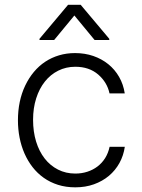

<svg xmlns="http://www.w3.org/2000/svg" viewBox="-20 -776 596 807"><path d="M55.4 -270.2Q55.4 -351.9 85.9 -416.2Q101.2 -448.2 122.3 -473.5Q143.5 -498.9 170.1 -516.5Q196.7 -534.1 228.3 -543.5Q259.9 -552.9 295.5 -552.9Q336.6 -552.9 372.2 -540.7Q407.7 -528.4 435.2 -506.2Q462.7 -484 480.6 -452.8Q498.6 -421.5 504.3 -383.5H440.3Q430.4 -430 392.8 -462.7Q354.8 -495.4 296.5 -495.4Q257.5 -495.4 224.8 -479Q192.1 -462.7 168.7 -433.2Q145.2 -403.8 132.1 -362.7Q119 -321.7 119 -272.4Q119 -222.7 131.7 -181.1Q144.5 -139.6 167.8 -109.7Q191.1 -79.9 223.9 -63.2Q256.7 -46.5 296.5 -46.5Q323.5 -46.5 347.1 -54.2Q370.7 -61.8 389.7 -76.2Q408.7 -90.6 421.9 -111.5Q435 -132.5 440.7 -159.1H504.6Q499.3 -122.2 482.1 -90.9Q464.8 -59.7 437.7 -36.9Q410.5 -14.2 374.8 -1.4Q339.1 11.4 296.5 11.4Q257.1 11.4 223.9 0.9Q190.7 -9.6 163.9 -28.6Q137.1 -47.6 116.8 -73.7Q96.6 -99.8 82.9 -131Q69.2 -162.3 62.3 -197.6Q55.4 -233 55.4 -270.2ZM146 -612.9 266 -755.7H319.2L439.3 -612.9V-608H377.5L292.6 -710.9L207.7 -608H146Z"/></svg>

Font: Inter P Light
Style: Regular
Weight: 300
Designer: Rasmus Andersson
Foundry: rsms
Version: Version 3.018;git-588b23468